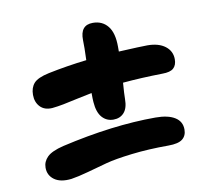

<svg xmlns="http://www.w3.org/2000/svg" viewBox="-68 -715 835 732"><g transform="rotate(-10 350.0 -348.5)"><path d="M127 -341.8Q96.7 -339.8 79.8 -357.7Q63 -375.5 63 -403.8Q63 -431.6 78.1 -448.7Q93.3 -465.8 137.2 -475.1Q210 -490.2 286.1 -499Q288.1 -551.3 287.1 -576.2Q285.6 -634.8 335 -634.8Q371.6 -634.8 392.8 -608.6Q414.1 -582.5 414.1 -528.8V-509.8Q502 -514.2 524.9 -514.2Q568.4 -514.2 593.8 -494.9Q619.1 -475.6 619.1 -443.8Q619.1 -421.4 606.4 -409.7Q593.8 -397.9 563 -397.9Q480.5 -396.5 409.2 -390.1Q405.8 -346.7 405.8 -327.1Q405.8 -292.5 390.4 -275.1Q375 -257.8 349.1 -257.8Q322.8 -257.8 305.4 -277.3Q288.1 -296.9 285.2 -336.9Q284.2 -349.1 284.2 -372.1Q260.3 -367.7 227.5 -360.4Q194.8 -353 171.1 -348.4Q147.5 -343.8 127 -341.8ZM151.9 -63Q109.4 -58.1 85.7 -75.2Q62 -92.3 62 -122.1Q62 -145.5 79.6 -163.1Q97.2 -180.7 143.1 -191.9Q342.3 -237.8 507.8 -237.8Q556.2 -237.8 582.5 -221.4Q608.9 -205.1 608.9 -173.8Q608.9 -149.9 592.8 -137Q576.7 -124 538.1 -124Q460 -124 394.8 -116.2Q329.6 -108.4 294.4 -98.9Q259.3 -89.4 218.8 -78.1Q178.2 -66.9 151.9 -63Z"/></g></svg>

Font: Shantell Sans Bouncy
Style: Regular
Weight: 600
Designer: Stephen Nixon, Anya Danilova, Shantell Martin
Foundry: Arrow Type
Version: Version 1.006;[9816181b4]